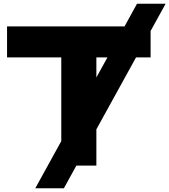

<svg xmlns="http://www.w3.org/2000/svg" viewBox="-20 -892 912 1034"><path d="M718 -872H872L324 122H170ZM310 -666H499V0H310ZM18 -750H791V-583H18Z"/></svg>

Font: Unbounded SemiBold
Style: Regular
Weight: 600
Designer: Luke Prowse, Jean-Baptiste Morizot, Fátima Lázaro, Florian Runge
Foundry: NaN
Version: Version 1.700